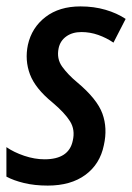

<svg xmlns="http://www.w3.org/2000/svg" viewBox="-27 -569 412 599"><path d="M122 10Q81 10 48 2Q15 -6 -7 -18V-110Q16 -94 48.5 -83Q81 -72 112 -72Q188 -72 200 -130Q208 -164 191.5 -190.5Q175 -217 137 -249Q83 -293 66.5 -337Q50 -381 60 -429Q72 -483 115 -516Q158 -549 224 -549Q266 -549 302 -538.5Q338 -528 365 -510L327 -436Q305 -451 279.5 -460Q254 -469 227 -469Q199 -469 180 -455.5Q161 -442 156 -419Q149 -386 167 -361Q185 -336 214 -312Q276 -260 292.5 -214.5Q309 -169 297 -116Q285 -57 239.5 -23.5Q194 10 122 10Z"/></svg>

Font: Noto Sans Condensed Medium
Style: Italic
Weight: 500
Width: 3
Italic angle: -12°
Designer: Monotype Design Team
Foundry: Monotype Imaging Inc.
Version: Version 2.013; ttfautohint (v1.8.4.7-5d5b)